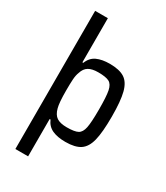

<svg xmlns="http://www.w3.org/2000/svg" viewBox="-226 -838 971 1123"><g transform="rotate(30 260.0 -276.5)"><path d="M72 -743H158V-445H164Q180 -486 215 -502Q250 -518 302 -518Q367 -518 402 -495.5Q437 -473 451.5 -417Q466 -361 466 -256Q466 -150 452 -94Q438 -38 403.5 -15Q369 8 304 8Q250 8 215 -8Q180 -24 164 -62H158V190H72ZM380 -255Q380 -342 372.5 -379.5Q365 -417 342.5 -429Q320 -441 268 -441Q227 -441 203.5 -427Q180 -413 170 -380Q162 -360 160 -331.5Q158 -303 158 -255Q158 -173 167 -140Q177 -101 200.5 -85.5Q224 -70 268 -70Q321 -70 343 -82Q365 -94 372.5 -131Q380 -168 380 -255Z"/></g></svg>

Font: Saira Semi Condensed
Style: Regular
Weight: 400
Width: 4
Designer: Hector Gatti with collaboration of the Omnibus-Type team
Foundry: Omnibus-Type
Version: Version 1.001; ttfautohint (v1.8)